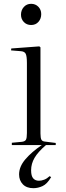

<svg xmlns="http://www.w3.org/2000/svg" viewBox="-20 -760 344 1006"><path d="M143 -629Q120 -629 105 -644.5Q90 -660 90 -683Q90 -707 105 -723.5Q120 -740 143 -740Q166 -740 181 -724.5Q196 -709 196 -686Q196 -662 181.5 -645.5Q167 -629 143 -629ZM155 226Q119 226 99.5 205.5Q80 185 80 154Q80 113 113 74.5Q146 36 199 0H42V-12L95 -17Q111 -19 116 -28Q121 -37 121 -63V-430Q121 -466 114.5 -478.5Q108 -491 87 -492L38 -496L39 -506L186 -517L192 -512V-61Q192 -37 197 -28Q202 -19 217 -18L272 -11V0H221Q179 36 161 67Q143 98 143 132Q143 162 154 174.5Q165 187 184 187Q197 187 211.5 181.5Q226 176 240 163L248 168Q227 204 203 215Q179 226 155 226Z"/></svg>

Font: Literata 72pt Light
Style: Regular
Weight: 300
Designer: Latin by Veronika Burian and Jose Scaglione. Greek by Irene Vlachou. Cyrillic by Vera Evstafieva.
Foundry: TypeTogether
Version: Version 3.002